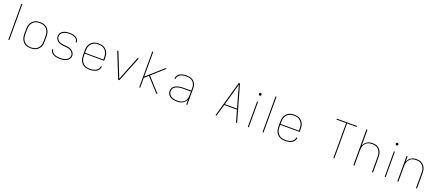

<svg xmlns="http://www.w3.org/2000/svg" viewBox="107 -2209 8387 3691"><g transform="rotate(20 4300.0 -363.5)"><path d="M140 0V-735H160V0Z M600 8Q571 8 542.5 2.5Q514 -3 489 -16.5Q464 -30 444.5 -51.5Q425 -73 412.5 -98.5Q400 -124 395.5 -152.5Q391 -181 391 -210V-310Q391 -339 395.5 -367.5Q400 -396 412.5 -421.5Q425 -447 444.5 -468.5Q464 -490 489 -503.5Q514 -517 542.5 -522.5Q571 -528 600 -528Q629 -528 657.5 -522.5Q686 -517 711 -503.5Q736 -490 755.5 -468.5Q775 -447 787.5 -421.5Q800 -396 804.5 -367.5Q809 -339 809 -310V-210Q809 -181 804.5 -152.5Q800 -124 787.5 -98.5Q775 -73 755.5 -51.5Q736 -30 711 -16.5Q686 -3 657.5 2.5Q629 8 600 8ZM600 -11Q626 -11 652 -16Q678 -21 700.5 -33.5Q723 -46 740.5 -65.5Q758 -85 769 -108.5Q780 -132 784 -158Q788 -184 788 -210V-310Q788 -336 784 -362Q780 -388 769 -411.5Q758 -435 740.5 -454.5Q723 -474 700.5 -486.5Q678 -499 652 -504Q626 -509 600 -509Q574 -509 548 -504Q522 -499 499.5 -486.5Q477 -474 459.5 -454.5Q442 -435 431 -411.5Q420 -388 416 -362Q412 -336 412 -310V-210Q412 -184 416 -158Q420 -132 431 -108.5Q442 -85 459.5 -65.5Q477 -46 499.5 -33.5Q522 -21 548 -16Q574 -11 600 -11Z M1199 8Q1177 8 1155 6Q1133 4 1111.5 -1Q1090 -6 1069.5 -15.5Q1049 -25 1032.5 -40Q1016 -55 1006.5 -75.5Q997 -96 997 -118V-120H1018V-118Q1018 -99 1027 -81Q1036 -63 1051 -50.5Q1066 -38 1084 -30.5Q1102 -23 1121 -18.5Q1140 -14 1159.5 -12.5Q1179 -11 1199 -11Q1219 -11 1239 -13Q1259 -15 1279 -20Q1299 -25 1317 -34Q1335 -43 1349.5 -57.5Q1364 -72 1372.5 -91Q1381 -110 1381 -130Q1381 -155 1367.5 -178Q1354 -201 1333.5 -215.5Q1313 -230 1288.5 -237Q1264 -244 1238.5 -246.5Q1213 -249 1187.5 -250.5Q1162 -252 1137.5 -257Q1113 -262 1089.5 -272.5Q1066 -283 1047.5 -300.5Q1029 -318 1018 -341.5Q1007 -365 1007 -390Q1007 -413 1015 -434Q1023 -455 1038 -471.5Q1053 -488 1072.5 -499.5Q1092 -511 1113 -517Q1134 -523 1156.5 -525.5Q1179 -528 1201 -528Q1223 -528 1244.5 -526Q1266 -524 1286.5 -518.5Q1307 -513 1326.5 -503.5Q1346 -494 1361.5 -479Q1377 -464 1386 -444Q1395 -424 1395 -403V-400H1374V-402Q1374 -421 1365.5 -438.5Q1357 -456 1343 -468.5Q1329 -481 1312 -489Q1295 -497 1276.5 -501.5Q1258 -506 1239 -507.5Q1220 -509 1201 -509Q1181 -509 1161.5 -507Q1142 -505 1123.5 -499.5Q1105 -494 1087.5 -485Q1070 -476 1056.5 -461.5Q1043 -447 1035 -428.5Q1027 -410 1027 -390Q1027 -365 1040 -342Q1053 -319 1073.5 -304.5Q1094 -290 1119 -283Q1144 -276 1169 -273.5Q1194 -271 1219.5 -269.5Q1245 -268 1270 -263Q1295 -258 1318.5 -247.5Q1342 -237 1360.5 -219.5Q1379 -202 1390 -178.5Q1401 -155 1401 -130Q1401 -107 1392.5 -85.5Q1384 -64 1368 -47.5Q1352 -31 1331.5 -20Q1311 -9 1289 -2.5Q1267 4 1244.5 6Q1222 8 1199 8Z M1801 8Q1772 8 1743.5 2.5Q1715 -3 1690 -16.5Q1665 -30 1645 -51Q1625 -72 1612.5 -98Q1600 -124 1595.5 -152.5Q1591 -181 1591 -210V-310Q1591 -339 1595.5 -367.5Q1600 -396 1612.5 -421.5Q1625 -447 1644.5 -468.5Q1664 -490 1689 -503.5Q1714 -517 1742.5 -522.5Q1771 -528 1800 -528Q1829 -528 1857.5 -522.5Q1886 -517 1911 -503.5Q1936 -490 1955.5 -468.5Q1975 -447 1987.5 -421.5Q2000 -396 2004.5 -367.5Q2009 -339 2009 -310V-251H1612V-210Q1612 -184 1616 -158Q1620 -132 1631 -108.5Q1642 -85 1660 -65.5Q1678 -46 1700.5 -33.5Q1723 -21 1749 -16Q1775 -11 1801 -11Q1821 -11 1841.5 -13Q1862 -15 1881.5 -20Q1901 -25 1919.5 -34.5Q1938 -44 1952.5 -58Q1967 -72 1976 -91Q1985 -110 1986 -130H2007Q2006 -107 1996.5 -85.5Q1987 -64 1971 -47.5Q1955 -31 1934.5 -20Q1914 -9 1892 -3Q1870 3 1847 5.5Q1824 8 1801 8ZM1612 -269H1988V-310Q1988 -336 1984 -362Q1980 -388 1969 -411.5Q1958 -435 1940.5 -454.5Q1923 -474 1900.5 -486.5Q1878 -499 1852 -504Q1826 -509 1800 -509Q1774 -509 1748 -504Q1722 -499 1699.5 -486.5Q1677 -474 1659.5 -454.5Q1642 -435 1631 -411.5Q1620 -388 1616 -362Q1612 -336 1612 -310Z M2388 0 2179 -520H2203L2342 -173Q2357 -136 2371.5 -99Q2386 -62 2400 -24Q2414 -62 2428.5 -99Q2443 -136 2458 -173L2597 -520H2621L2412 0Z M3167 0 2919 -273 2838 -201V0H2818V-735H2838V-228L3165 -520H3194L2934 -287L3194 0Z M3592 8Q3569 8 3545.5 5.5Q3522 3 3499.5 -3.5Q3477 -10 3456.5 -22Q3436 -34 3421 -51.5Q3406 -69 3398.5 -91.5Q3391 -114 3391 -138Q3391 -163 3400.5 -187.5Q3410 -212 3428.5 -229Q3447 -246 3470.5 -256.5Q3494 -267 3519 -273.5Q3544 -280 3569.5 -282Q3595 -284 3620 -284H3780V-336Q3780 -360 3775.5 -383.5Q3771 -407 3759.5 -428Q3748 -449 3730.5 -465.5Q3713 -482 3691 -492Q3669 -502 3645.5 -505.5Q3622 -509 3598 -509Q3578 -509 3558 -507Q3538 -505 3518.5 -500Q3499 -495 3481 -485.5Q3463 -476 3449 -462Q3435 -448 3426.5 -429Q3418 -410 3418 -390H3397Q3398 -413 3406.5 -434Q3415 -455 3430.5 -472Q3446 -489 3466 -500Q3486 -511 3508 -517Q3530 -523 3552.5 -525.5Q3575 -528 3598 -528Q3624 -528 3650.5 -524Q3677 -520 3701 -509Q3725 -498 3745 -479.5Q3765 -461 3778 -438Q3791 -415 3796 -388.5Q3801 -362 3801 -336V0H3780V-102Q3769 -75 3749.5 -53Q3730 -31 3704.5 -17Q3679 -3 3650 2.5Q3621 8 3592 8ZM3595 -11Q3619 -11 3643.5 -15Q3668 -19 3690 -29.5Q3712 -40 3730 -56.5Q3748 -73 3759.5 -94.5Q3771 -116 3775.5 -140.5Q3780 -165 3780 -189V-265H3620Q3597 -265 3574.5 -263.5Q3552 -262 3530 -256.5Q3508 -251 3486.5 -242.5Q3465 -234 3447.5 -219.5Q3430 -205 3421 -183.5Q3412 -162 3412 -139Q3412 -118 3419 -98Q3426 -78 3440 -62.5Q3454 -47 3473 -37Q3492 -27 3512 -21Q3532 -15 3553 -13Q3574 -11 3595 -11Z M4379 0 4588 -735H4612L4821 0H4799L4730 -241H4470L4401 0ZM4725 -260 4659 -490Q4644 -543 4629.5 -596Q4615 -649 4600 -703Q4585 -649 4570.5 -596Q4556 -543 4541 -490L4475 -260Z M5040 0V-520H5060V0ZM5050 -644Q5045 -644 5039.5 -645.5Q5034 -647 5030.5 -650.5Q5027 -654 5025 -659.5Q5023 -665 5023 -670Q5023 -675 5025 -680.5Q5027 -686 5030.5 -689.5Q5034 -693 5039.5 -695Q5045 -697 5050 -697Q5055 -697 5060.5 -695Q5066 -693 5069.5 -689.5Q5073 -686 5074.5 -680.5Q5076 -675 5076 -670Q5076 -665 5074.5 -659.5Q5073 -654 5069.5 -650.5Q5066 -647 5060.5 -645.5Q5055 -644 5050 -644Z M5340 0V-735H5360V0Z M5801 8Q5772 8 5743.5 2.5Q5715 -3 5690 -16.5Q5665 -30 5645 -51Q5625 -72 5612.5 -98Q5600 -124 5595.5 -152.5Q5591 -181 5591 -210V-310Q5591 -339 5595.5 -367.5Q5600 -396 5612.5 -421.5Q5625 -447 5644.5 -468.5Q5664 -490 5689 -503.5Q5714 -517 5742.5 -522.5Q5771 -528 5800 -528Q5829 -528 5857.5 -522.5Q5886 -517 5911 -503.5Q5936 -490 5955.5 -468.5Q5975 -447 5987.5 -421.5Q6000 -396 6004.5 -367.5Q6009 -339 6009 -310V-251H5612V-210Q5612 -184 5616 -158Q5620 -132 5631 -108.5Q5642 -85 5660 -65.5Q5678 -46 5700.5 -33.5Q5723 -21 5749 -16Q5775 -11 5801 -11Q5821 -11 5841.5 -13Q5862 -15 5881.5 -20Q5901 -25 5919.5 -34.5Q5938 -44 5952.5 -58Q5967 -72 5976 -91Q5985 -110 5986 -130H6007Q6006 -107 5996.5 -85.5Q5987 -64 5971 -47.5Q5955 -31 5934.5 -20Q5914 -9 5892 -3Q5870 3 5847 5.5Q5824 8 5801 8ZM5612 -269H5988V-310Q5988 -336 5984 -362Q5980 -388 5969 -411.5Q5958 -435 5940.5 -454.5Q5923 -474 5900.5 -486.5Q5878 -499 5852 -504Q5826 -509 5800 -509Q5774 -509 5748 -504Q5722 -499 5699.5 -486.5Q5677 -474 5659.5 -454.5Q5642 -435 5631 -411.5Q5620 -388 5616 -362Q5612 -336 5612 -310Z M6790 0V-716H6593V-735H7007V-716H6810V0Z M7199 0V-735H7220V-407Q7230 -435 7248 -459Q7266 -483 7290.5 -499Q7315 -515 7344.5 -521.5Q7374 -528 7403 -528Q7431 -528 7458.5 -522.5Q7486 -517 7510 -502.5Q7534 -488 7552.5 -466.5Q7571 -445 7582 -419Q7593 -393 7597 -365.5Q7601 -338 7601 -310V0H7580V-310Q7580 -335 7576.5 -360.5Q7573 -386 7563 -409.5Q7553 -433 7536.5 -453Q7520 -473 7498 -486Q7476 -499 7450.5 -504Q7425 -509 7400 -509Q7375 -509 7349.5 -504Q7324 -499 7302 -486Q7280 -473 7263.5 -453Q7247 -433 7237 -409.5Q7227 -386 7223.5 -360.5Q7220 -335 7220 -310V0Z M7840 0V-520H7860V0ZM7850 -644Q7845 -644 7839.5 -645.5Q7834 -647 7830.5 -650.5Q7827 -654 7825 -659.5Q7823 -665 7823 -670Q7823 -675 7825 -680.5Q7827 -686 7830.5 -689.5Q7834 -693 7839.5 -695Q7845 -697 7850 -697Q7855 -697 7860.5 -695Q7866 -693 7869.5 -689.5Q7873 -686 7874.5 -680.5Q7876 -675 7876 -670Q7876 -665 7874.5 -659.5Q7873 -654 7869.5 -650.5Q7866 -647 7860.5 -645.5Q7855 -644 7850 -644Z M8099 0V-520H8120V-407Q8130 -435 8148 -459Q8166 -483 8190.5 -499Q8215 -515 8244.5 -521.5Q8274 -528 8303 -528Q8331 -528 8358.5 -522.5Q8386 -517 8410 -502.5Q8434 -488 8452.5 -466.5Q8471 -445 8482 -419Q8493 -393 8497 -365.5Q8501 -338 8501 -310V0H8480V-310Q8480 -335 8476.5 -360.5Q8473 -386 8463 -409.5Q8453 -433 8436.5 -453Q8420 -473 8398 -486Q8376 -499 8350.5 -504Q8325 -509 8300 -509Q8275 -509 8249.5 -504Q8224 -499 8202 -486Q8180 -473 8163.5 -453Q8147 -433 8137 -409.5Q8127 -386 8123.5 -360.5Q8120 -335 8120 -310V0Z"/></g></svg>

Font: Iosevka Aile Thin
Style: Regular
Weight: 100
Designer: Belleve Invis
Foundry: Belleve Invis
Version: Version 31.1.0; ttfautohint (v1.8.4)